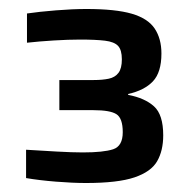

<svg xmlns="http://www.w3.org/2000/svg" viewBox="-20 -823 426 427"><path d="M171 -416Q142 -416 104.5 -419Q67 -422 38 -427V-490Q70 -488 105.5 -486Q141 -484 164 -484Q210 -484 231.5 -491Q253 -498 253 -529Q253 -560 239 -569Q225 -578 188 -578H112V-645H188Q208 -645 222 -648Q236 -651 243.5 -661Q251 -671 251 -691Q251 -712 242.5 -721Q234 -730 213.5 -732.5Q193 -735 158 -735Q132 -735 99.5 -733Q67 -731 40 -728V-793Q67 -797 104.5 -800Q142 -803 172 -803Q237 -803 273 -792.5Q309 -782 324 -759.5Q339 -737 339 -704Q339 -662 320 -642Q301 -622 265 -614V-612Q302 -605 322.5 -586.5Q343 -568 343 -522Q343 -488 329.5 -464.5Q316 -441 279 -428.5Q242 -416 171 -416Z"/></svg>

Font: Saira SemiExpanded SemiBold
Style: Regular
Weight: 600
Width: 6
Designer: Hector Gatti with collaboration of the Omnibus-Type team
Foundry: Omnibus-Type
Version: Version 1.101